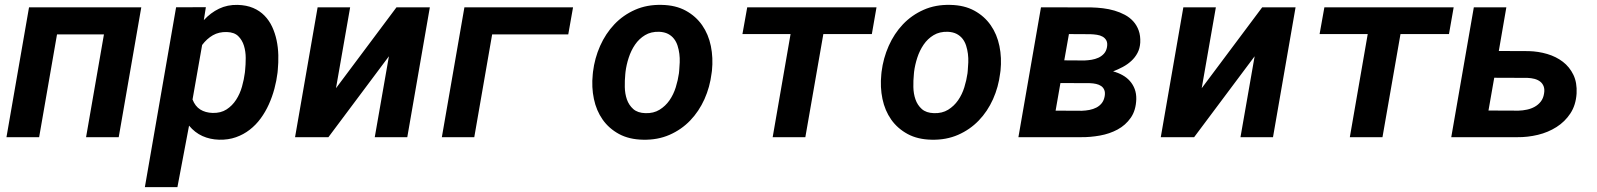

<svg xmlns="http://www.w3.org/2000/svg" viewBox="-20 -558 6496 781"><path d="M462.9 0H330.1L402.8 -418H211.9L139.2 0H6.3L98.1 -528.3H554.7Z M1108.9 -262.2Q1105 -230 1096.2 -197Q1087.4 -164.1 1073.5 -133.3Q1059.6 -102.5 1040.3 -76.2Q1021 -49.8 995.8 -30.3Q970.7 -10.7 939.7 0.2Q908.7 11.2 871.1 10.3Q834.5 9.3 803.5 -4.6Q772.5 -18.6 749 -46.9L701.7 203.1H569.3L696.3 -528.3L817.4 -528.8L809.1 -476.1Q836.9 -506.3 871.1 -522.7Q905.3 -539.1 946.8 -538.1Q982.9 -537.1 1009.8 -525.6Q1036.6 -514.2 1055.9 -494.4Q1075.2 -474.6 1087.2 -448.7Q1099.1 -422.9 1105.2 -393.8Q1111.3 -364.7 1112.1 -333.7Q1112.8 -302.7 1109.9 -272.9ZM977.1 -272.9Q979.5 -295.4 979.5 -322Q979.5 -348.6 972.4 -371.8Q965.3 -395 949.2 -410.9Q933.1 -426.8 902.8 -427.7Q870.6 -428.7 845.9 -414.6Q821.3 -400.4 802.2 -375L763.2 -153.3Q773.9 -125.5 794.7 -112.5Q815.4 -99.6 844.7 -98.6Q877.9 -97.7 901.4 -112.8Q924.8 -127.9 940.4 -152.1Q956.1 -176.3 964.4 -205.8Q972.7 -235.4 976.1 -262.7Z M1592.8 -528.3H1728.5L1636.7 0H1504.4L1562 -329.1L1315.9 0H1180.2L1272 -528.3H1404.3L1346.7 -199.2Z M2291.5 -418H1981.9L1909.2 0H1777.3L1869.1 -528.3H2311Z M2392.1 -265.6Q2398.9 -321.3 2421.1 -371.3Q2443.4 -421.4 2479 -459Q2514.6 -496.6 2563.2 -518.1Q2611.8 -539.6 2671.4 -538.1Q2728.5 -537.1 2769.5 -514.6Q2810.5 -492.2 2836.2 -455.3Q2861.8 -418.5 2871.6 -370.6Q2881.3 -322.8 2876 -270.5L2874.5 -259.8Q2867.7 -204.1 2845.5 -154.5Q2823.2 -105 2787.6 -67.9Q2752 -30.8 2703.4 -9.5Q2654.8 11.7 2595.7 10.3Q2539.1 9.3 2498 -12.9Q2457 -35.2 2431.4 -71.5Q2405.8 -107.9 2395.8 -155.5Q2385.7 -203.1 2391.1 -255.4ZM2523.4 -255.4Q2521 -231 2521.5 -203.9Q2522 -176.8 2530 -153.6Q2538.1 -130.4 2555.9 -114.5Q2573.7 -98.6 2605.5 -97.7Q2638.7 -96.7 2662.8 -111.6Q2687 -126.5 2703.4 -150.1Q2719.7 -173.8 2728.8 -202.9Q2737.8 -231.9 2741.7 -259.8L2742.7 -270Q2744.1 -286.1 2744.9 -304Q2745.6 -321.8 2743.4 -339.1Q2741.2 -356.4 2736.1 -372.3Q2731 -388.2 2721.4 -400.4Q2711.9 -412.6 2697.3 -420.2Q2682.6 -427.7 2661.6 -428.7Q2627.9 -429.7 2603.8 -415Q2579.6 -400.4 2563.2 -376.5Q2546.9 -352.5 2537.4 -323.2Q2527.8 -293.9 2524.4 -265.6Z M3526.4 -419.4H3329.1L3255.9 0H3123L3195.8 -419.4H3000L3019.5 -528.3H3545.4Z M3565.9 -265.6Q3572.8 -321.3 3595 -371.3Q3617.2 -421.4 3652.8 -459Q3688.5 -496.6 3737.1 -518.1Q3785.6 -539.6 3845.2 -538.1Q3902.3 -537.1 3943.4 -514.6Q3984.4 -492.2 4010 -455.3Q4035.6 -418.5 4045.4 -370.6Q4055.2 -322.8 4049.8 -270.5L4048.3 -259.8Q4041.5 -204.1 4019.3 -154.5Q3997.1 -105 3961.4 -67.9Q3925.8 -30.8 3877.2 -9.5Q3828.6 11.7 3769.5 10.3Q3712.9 9.3 3671.9 -12.9Q3630.9 -35.2 3605.2 -71.5Q3579.6 -107.9 3569.6 -155.5Q3559.6 -203.1 3564.9 -255.4ZM3697.3 -255.4Q3694.8 -231 3695.3 -203.9Q3695.8 -176.8 3703.9 -153.6Q3711.9 -130.4 3729.7 -114.5Q3747.6 -98.6 3779.3 -97.7Q3812.5 -96.7 3836.7 -111.6Q3860.8 -126.5 3877.2 -150.1Q3893.6 -173.8 3902.6 -202.9Q3911.6 -231.9 3915.5 -259.8L3916.5 -270Q3918 -286.1 3918.7 -304Q3919.4 -321.8 3917.2 -339.1Q3915 -356.4 3909.9 -372.3Q3904.8 -388.2 3895.3 -400.4Q3885.7 -412.6 3871.1 -420.2Q3856.4 -427.7 3835.4 -428.7Q3801.8 -429.7 3777.6 -415Q3753.4 -400.4 3737.1 -376.5Q3720.7 -352.5 3711.2 -323.2Q3701.7 -293.9 3698.2 -265.6Z M4122.6 0 4214.4 -528.3 4419.9 -527.8Q4442.4 -527.3 4466.6 -524.4Q4490.7 -521.5 4513.2 -514.9Q4535.6 -508.3 4555.4 -497.8Q4575.2 -487.3 4589.6 -471.4Q4604 -455.6 4611.8 -434.1Q4619.6 -412.6 4618.2 -384.8Q4616.7 -360.8 4606.9 -342.5Q4597.2 -324.2 4581.8 -310.1Q4566.4 -295.9 4547.1 -285.6Q4527.8 -275.4 4507.8 -267.6Q4528.3 -262.2 4545.9 -252.4Q4563.5 -242.7 4576.2 -228.3Q4588.9 -213.9 4595.7 -195.6Q4602.5 -177.2 4602.1 -154.8Q4600.6 -108.9 4579.6 -78.9Q4558.6 -48.8 4526.1 -31.2Q4493.7 -13.7 4454.1 -6.6Q4414.6 0.5 4376 0ZM4293.5 -220.2 4273.9 -107.9 4380.9 -107.4Q4396 -107.9 4411.4 -110.8Q4426.8 -113.8 4439.7 -120.4Q4452.6 -127 4461.7 -138.4Q4470.7 -149.9 4473.6 -167Q4476.1 -182.1 4471.9 -192.1Q4467.8 -202.1 4459.2 -208Q4450.7 -213.9 4438.7 -216.6Q4426.8 -219.2 4414.1 -219.7ZM4309.1 -312.5 4391.1 -312Q4405.3 -312.5 4420.2 -314.9Q4435.1 -317.4 4448 -323.2Q4460.9 -329.1 4470.5 -339.6Q4480 -350.1 4482.9 -366.2Q4485.8 -382.8 4480.5 -393.1Q4475.1 -403.3 4465.1 -408.9Q4455.1 -414.6 4441.9 -416.5Q4428.7 -418.5 4415.5 -418.9L4328.1 -419.4Z M5114.3 -528.3H5250L5158.2 0H5025.9L5083.5 -329.1L4837.4 0H4701.7L4793.5 -528.3H4925.8L4868.2 -199.2Z M5874 -419.4H5676.8L5603.5 0H5470.7L5543.5 -419.4H5347.7L5367.2 -528.3H5893.1Z M6076.7 -350.6 6198.2 -350.1Q6237.3 -349.1 6273.7 -338.4Q6310.1 -327.6 6337.4 -306.6Q6364.7 -285.6 6380.1 -253.7Q6395.5 -221.7 6393.1 -177.7Q6390.1 -130.4 6367.9 -96.7Q6345.7 -63 6311.5 -41.3Q6277.3 -19.5 6235.6 -9.5Q6193.8 0.5 6151.9 0H5883.3L5975.1 -528.3H6107.4ZM6058.1 -241.7 6034.7 -108.4 6157.2 -107.9Q6174.3 -108.4 6191.4 -112.1Q6208.5 -115.7 6222.9 -123.8Q6237.3 -131.8 6247.6 -145Q6257.8 -158.2 6260.7 -177.2Q6263.7 -194.3 6259.3 -206.3Q6254.9 -218.3 6245.4 -225.8Q6235.8 -233.4 6222.2 -237.1Q6208.5 -240.7 6193.4 -241.2Z"/></svg>

Font: Roboto Mono
Style: Bold Italic
Weight: 700
Designer: Google
Version: Version 2.000985; 2015; ttfautohint (v1.3)